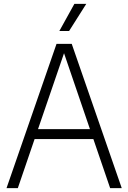

<svg xmlns="http://www.w3.org/2000/svg" viewBox="-20 -965 658 985"><path d="M13.5 0 270 -740H348L604.5 0H545L459 -251.5H157.5L71.5 0ZM175 -302.5H441.5L308.5 -692ZM284.5 -806 361.5 -945H422.5L334.5 -806Z"/></svg>

Font: Encode Sans Semi Condensed Light
Style: Regular
Weight: 300
Width: 4
Designer: Multiple Designers
Foundry: Impallari Type
Version: Version 3.000; ttfautohint (v1.8.3) -l 8 -r 50 -G 200 -x 14 